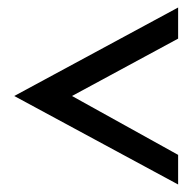

<svg xmlns="http://www.w3.org/2000/svg" viewBox="-20 -538 522 512"><path d="M18 -282 455 -46V-125L172 -282L455 -435V-518Z"/></svg>

Font: Charger Pro
Style: Bd
Weight: 700
Designer: Jasper
Foundry: Cannot Into Space Fonts
Version: Version 1.09